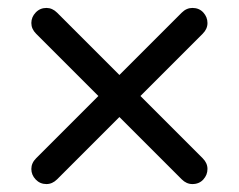

<svg xmlns="http://www.w3.org/2000/svg" viewBox="-20 -500 603 484"><path d="M97 -36Q81 -36 70 -47.5Q59 -59 59 -74Q59 -89 71 -101L228 -258L71 -415Q59 -427 59 -442Q59 -457 70 -468.5Q81 -480 97 -480Q112 -480 124 -468L281 -311L438 -468Q450 -480 465 -480Q482 -480 492.5 -468.5Q503 -457 503 -442Q503 -427 491 -415L334 -258L491 -101Q503 -89 503 -74Q503 -59 492.5 -47.5Q482 -36 465 -36Q450 -36 438 -48L281 -205L124 -48Q112 -36 97 -36Z"/></svg>

Font: Varela Round
Style: Regular
Weight: 400
Designer: Joe Prince, Avraham Cornfeld
Foundry: Joe Prince, Avraham Cornfeld
Version: Version 3.010; ttfautohint (v1.8.4.7-5d5b)